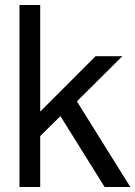

<svg xmlns="http://www.w3.org/2000/svg" viewBox="-20 -749 542 769"><path d="M141 -729V-302L363 -524H470L288 -343L502 0H399L222 -284L141 -204V0H58V-729Z"/></svg>

Font: Ekushey Lal Sabuj Normal
Style: Regular
Weight: 400
Designer: Al Mamun Sumon
Foundry: Al Mamun Sumon
Version: Version 1.0